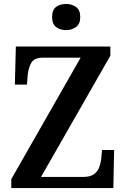

<svg xmlns="http://www.w3.org/2000/svg" viewBox="-20 -949 636 969"><path d="M37 0V-45L387 -658H197Q154 -658 139 -633.5Q124 -609 120 -572L116 -522H55L60 -714H537V-668L187 -56H400Q434 -56 453 -69Q472 -82 480 -103Q488 -124 491 -148L495 -192H556L552 0ZM314 -797Q283 -797 263 -812.5Q243 -828 243 -863Q243 -899 263 -914Q283 -929 314 -929Q342 -929 363.5 -914Q385 -899 385 -863Q385 -828 363.5 -812.5Q342 -797 314 -797Z"/></svg>

Font: Noto Serif Tamil SemiCondensed SemiBold
Style: Regular
Weight: 600
Width: 4
Designer: Indian Type Foundry, Tom Grace, and the Monotype Design Team
Foundry: Monotype Imaging Inc.
Version: Version 2.004; ttfautohint (v1.8.4.7-5d5b)